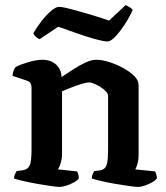

<svg xmlns="http://www.w3.org/2000/svg" viewBox="-20 -735 654 755"><path d="M214 0Q204 0 180 -3.5Q156 -7 127 -12Q98 -17 72.5 -23Q47 -29 35 -33Q35 -41 38.5 -49Q42 -57 45 -62L72 -66Q89 -69 96.5 -84Q104 -99 104 -146V-391Q104 -399 100.5 -406.5Q97 -414 88 -417L29 -437Q31 -451 34 -459Q37 -467 42 -472Q59 -481 91 -490.5Q123 -500 147 -500Q179 -500 200 -481.5Q221 -463 222 -432Q243 -446 267.5 -462Q292 -478 316 -489Q340 -500 358 -500Q381 -500 409.5 -491Q438 -482 464.5 -467.5Q491 -453 508 -436Q525 -419 525 -401V-126Q525 -106 520.5 -90.5Q516 -75 512 -69L590 -61Q592 -57 594.5 -49.5Q597 -42 597 -34Q592 -26 578 -18Q564 -10 549 -5Q534 0 522 0Q513 0 488 -3.5Q463 -7 433.5 -12Q404 -17 378.5 -23Q353 -29 341 -33Q341 -42 344 -49.5Q347 -57 350 -62L374 -65Q384 -67 391 -73Q398 -79 401.5 -95.5Q405 -112 405 -146V-357Q405 -366 396.5 -375.5Q388 -385 375 -393Q362 -401 350 -406Q338 -411 331 -411Q324 -411 309.5 -407.5Q295 -404 278 -397.5Q261 -391 246.5 -385.5Q232 -380 224 -376V-131Q224 -112 219 -95Q214 -78 208 -69L283 -61Q285 -58 287.5 -50.5Q290 -43 290 -34Q285 -26 271 -18Q257 -10 241 -5Q225 0 214 0ZM402 -572Q388 -572 355 -581Q322 -590 282.5 -604Q243 -618 209 -630L136 -581Q130 -583 122.5 -589Q115 -595 111 -604Q124 -627 142.5 -651Q161 -675 180 -691.5Q199 -708 212 -708Q226 -708 260 -699Q294 -690 334.5 -678Q375 -666 409 -654L474 -715Q483 -711 490 -706.5Q497 -702 502 -696Q490 -669 471.5 -640.5Q453 -612 434.5 -592Q416 -572 402 -572Z"/></svg>

Font: Texturina Medium 12pt SemiBold
Style: Regular
Weight: 600
Version: Version 1.002